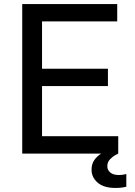

<svg xmlns="http://www.w3.org/2000/svg" viewBox="-20 -760 670 950"><path d="M514 -334H101V-420H514ZM560 -654H101V-740H560ZM565 0H101V-86H565ZM188 0H90V-740H188ZM552 170Q493 170 463 143.5Q433 117 433 80Q433 51 447 31.5Q461 12 480 0.5Q499 -11 513 -16Q527 -21 527 -21L565 0Q565 0 551.5 7Q538 14 524.5 28Q511 42 511 63Q511 81 525.5 93.5Q540 106 568 106Q582 106 593.5 103.5Q605 101 605 101V164Q605 164 590 167Q575 170 552 170Z"/></svg>

Font: Be Vietnam Pro Variable Thin
Style: Regular
Weight: 100
Designer: Lam Bao, Tony Le, Vietanh Nguyen
Foundry: Yellow Type Foundry
Version: Version 1.002